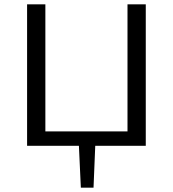

<svg xmlns="http://www.w3.org/2000/svg" viewBox="-20 -678 804 893"><path d="M658 -658V0H423L415 195H356L347 0H106V-658H191V-67H573V-658Z"/></svg>

Font: Ysabeau SC Medium
Style: Regular
Weight: 500
Designer: Christian Thalmann (Catharsis Fonts)
Version: Version 0.003